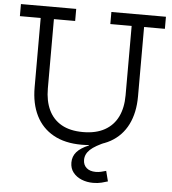

<svg xmlns="http://www.w3.org/2000/svg" viewBox="-62 -809 973 1085"><g transform="rotate(5 424.0 -266.5)"><path d="M525.5 -752H835V-683.5H717V-290Q717 -197.5 683.5 -130.2Q650 -63 584.8 -26.5Q519.5 10 423.5 10Q328 10 262.8 -26.5Q197.5 -63 164 -130.2Q130.5 -197.5 130.5 -290V-683.5H12.5V-752H326V-683.5H205.5V-290Q205.5 -219.5 229.8 -168.2Q254 -117 302.5 -89.5Q351 -62 424.5 -62Q498 -62 547.5 -89.8Q597 -117.5 621.8 -168.5Q646.5 -219.5 646.5 -290V-683.5H525.5ZM574.5 145 589.5 203.5Q576 208 554.5 213.5Q533 219 506.5 219Q471 219 441 206.8Q411 194.5 392.8 171.5Q374.5 148.5 374.5 115Q374.5 80.5 396.2 55.2Q418 30 464.5 10.5V-17.5H564.5Q499.5 9.5 472 35.2Q444.5 61 444.5 93.5Q444.5 122.5 463.5 139.2Q482.5 156 516 156Q531.5 156 546.5 152.5Q561.5 149 574.5 145Z"/></g></svg>

Font: Hepta Slab ExtraLight
Style: Regular
Weight: 400
Version: Version 1.102